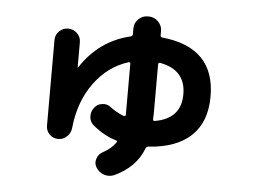

<svg xmlns="http://www.w3.org/2000/svg" viewBox="-50 -702 1100 824"><g transform="rotate(5 500.0 -290.0)"><path d="M625 -443.4Q616.2 -445.3 616.2 -435.5V-225.6Q616.2 -220.7 615.7 -212.4Q615.2 -204.1 615.2 -200.2Q615.2 -191.4 624 -193.4Q735.4 -212.9 735.4 -317.9Q735.4 -422.9 625 -443.4ZM216.8 -80.1Q194.3 -80.1 179.2 -95.7Q164.1 -111.3 164.1 -132.8V-502Q164.1 -524.4 180.2 -540Q196.3 -555.7 217.8 -555.7Q241.2 -555.7 257.3 -540Q273.4 -524.4 273.4 -502V-393.6V-392.6Q275.4 -392.6 275.4 -393.6Q354.5 -514.6 489.3 -545.9Q497.1 -547.9 497.1 -556.6V-581.1Q497.1 -604.5 514.2 -621.1Q531.2 -637.7 553.7 -637.7H558.6Q582 -637.7 599.1 -620.6Q616.2 -603.5 616.2 -581.1V-561.5Q616.2 -552.7 625 -552.7Q852.5 -529.3 852.5 -318.4Q852.5 -209 789.1 -148.9Q725.6 -88.9 605.5 -81.1Q598.6 -81.1 593.8 -72.3Q562.5 10.7 469.7 53.7Q447.3 62.5 425.8 55.2Q404.3 47.9 391.6 27.3Q380.9 9.8 387.7 -10.7Q394.5 -31.2 414.1 -41Q449.2 -60.5 466.8 -85.9Q472.7 -93.8 464.8 -95.7Q412.1 -111.3 365.2 -150.4Q347.7 -164.1 346.2 -187Q344.7 -210 359.4 -227.5Q371.1 -243.2 392.1 -246.1Q413.1 -249 428.7 -236.3Q457 -214.8 488.3 -203.1Q491.2 -202.1 494.1 -203.6Q497.1 -205.1 497.1 -208V-225.6V-428.7Q497.1 -436.5 489.3 -434.6Q401.4 -407.2 342.8 -327.1Q284.2 -247.1 272.5 -132.8Q270.5 -110.4 254.4 -95.2Q238.3 -80.1 216.8 -80.1Z"/></g></svg>

Font: Rounded Mgen+ 1mn bold
Style: Bold
Weight: 700
Designer: [Source Han Sans]
Ryoko NISHIZUKA  (kana & ideographs); Paul D. Hunt (Latin, Greek & Cyrillic); Wenlong ZHANG  (bopomofo
Version: Version 1.059.20150602